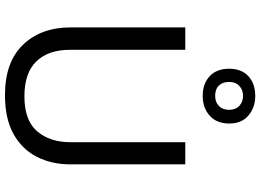

<svg xmlns="http://www.w3.org/2000/svg" viewBox="-157 -878 1045 771"><g transform="rotate(90 365.5 -492.5)"><path d="M640 -252Q640 -178 610 -118.5Q580 -59 518.5 -24.5Q457 10 362 10Q229 10 159.5 -62.5Q90 -135 90 -254V-714H180V-251Q180 -164 226.5 -116Q273 -68 367 -68Q464 -68 507.5 -119.5Q551 -171 551 -252V-714H640ZM365 -784Q316 -784 286 -812Q256 -840 256 -890Q256 -940 286 -967.5Q316 -995 365 -995Q412 -995 444 -967.5Q476 -940 476 -891Q476 -840 444.5 -812Q413 -784 365 -784ZM365 -834Q390 -834 405.5 -849Q421 -864 421 -890Q421 -916 405 -931Q389 -946 365 -946Q341 -946 325 -931Q309 -916 309 -890Q309 -864 323.5 -849Q338 -834 365 -834Z"/></g></svg>

Font: Noto Sans Phoenician
Style: Regular
Weight: 400
Designer: Monotype Design Team
Foundry: Monotype Imaging Inc.
Version: Version 2.001; ttfautohint (v1.8.4.7-5d5b)